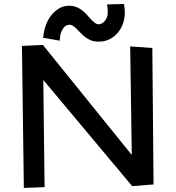

<svg xmlns="http://www.w3.org/2000/svg" viewBox="-20 -924 863 944"><path d="M627.9 -162.1 620.1 -695.8 729 -688 734.9 -17.1 629.9 -8.8 192.9 -530.8 199.2 -3.9 97.2 0 87.9 -698.2 190.9 -703.1ZM589.8 -904.3Q591.3 -893.1 592.5 -882.6Q593.8 -872.1 593.8 -862.3Q593.8 -835 585 -809.3Q576.2 -783.7 559.6 -763.7Q543 -743.7 519 -731.4Q495.1 -719.2 464.8 -719.2Q443.8 -719.2 428 -725.3Q412.1 -731.4 399.7 -741Q387.2 -750.5 377.2 -761.2Q367.2 -772 357.9 -781.2Q348.6 -790.5 339.4 -796.6Q330.1 -802.7 318.8 -802.2Q306.6 -800.8 297.4 -792Q289.1 -784.7 282 -768.8Q274.9 -752.9 273.9 -724.1L191.9 -738.3Q194.3 -763.2 200 -783.2Q205.6 -803.2 213.1 -818.6Q220.7 -834 229.5 -845.5Q238.3 -856.9 247.1 -865.2Q267.6 -884.3 292 -892.1Q319.3 -898.4 339.8 -893.8Q360.4 -889.2 376.2 -878.7Q392.1 -868.2 404.3 -854.5Q416.5 -840.8 427.2 -829.1Q438 -817.4 448.5 -810.1Q459 -802.7 470.7 -805.2Q481.4 -807.6 490.2 -815.4Q497.6 -822.3 503.7 -834.2Q509.8 -846.2 509.8 -867.2Q509.8 -875 509 -883.8Q508.3 -892.6 505.9 -902.3Z"/></svg>

Font: McLaren
Style: Regular
Weight: 400
Designer: Astigmatic (AOETI)
Foundry: Astigmatic (AOETI)
Version: Version 1.000